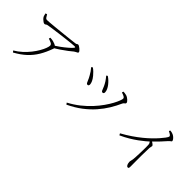

<svg xmlns="http://www.w3.org/2000/svg" viewBox="124 -1709 2703 2703"><g transform="rotate(45 1475.0 -358.0)"><path d="M151 -678 175 -685Q188 -663 200 -644.5Q212 -626 233 -626Q246 -626 285.5 -629Q325 -632 379.5 -637.5Q434 -643 493 -649Q552 -655 606.5 -661Q661 -667 700 -671.5Q739 -676 752 -678Q763 -680 770.5 -686.5Q778 -693 788 -693Q796 -693 809.5 -685Q823 -677 837 -665.5Q851 -654 860.5 -642Q870 -630 870 -622Q870 -613 860.5 -607Q851 -601 838 -595.5Q825 -590 814 -581Q792 -562 750.5 -530Q709 -498 658.5 -464Q608 -430 557 -401L536 -428Q582 -457 630.5 -492.5Q679 -528 718.5 -562Q758 -596 776 -618Q786 -632 783.5 -636Q781 -640 765 -640Q750 -640 709 -636Q668 -632 613 -625.5Q558 -619 499 -611.5Q440 -604 387 -596.5Q334 -589 299 -583Q280 -580 272 -575Q264 -570 259 -566Q254 -562 243 -562Q233 -562 218 -572Q203 -582 188.5 -596Q174 -610 167 -623Q160 -636 157.5 -649.5Q155 -663 151 -678ZM435 -460 441 -484Q464 -483 477.5 -481Q491 -479 502 -476Q525 -470 544 -461.5Q563 -453 574 -441Q582 -433 584 -426.5Q586 -420 581 -405Q545 -303 498 -224Q451 -145 383.5 -82Q316 -19 216 36L198 13Q258 -22 308 -68Q358 -114 397 -163.5Q436 -213 463 -260Q490 -307 504 -344.5Q518 -382 518 -402Q518 -425 493 -437.5Q468 -450 435 -460Z M1374 -663 1393 -676Q1421 -657 1443 -636Q1465 -615 1484 -591Q1504 -566 1517 -537.5Q1530 -509 1530 -485Q1530 -470 1523.5 -463Q1517 -456 1505 -456Q1492 -456 1484.5 -470.5Q1477 -485 1468 -510Q1459 -535 1443 -564Q1434 -582 1423.5 -597.5Q1413 -613 1401 -629Q1389 -645 1374 -663ZM1267 23 1250 -1Q1342 -50 1416.5 -109.5Q1491 -169 1549 -232Q1607 -295 1649.5 -355.5Q1692 -416 1719.5 -467Q1747 -518 1760 -553.5Q1773 -589 1773 -602Q1773 -616 1758 -626.5Q1743 -637 1698 -652L1706 -675Q1718 -674 1735 -672.5Q1752 -671 1768 -666Q1782 -662 1796 -653Q1810 -644 1822 -633.5Q1834 -623 1841.5 -612Q1849 -601 1849 -593Q1849 -582 1842.5 -576.5Q1836 -571 1827 -564Q1818 -557 1811 -541Q1778 -467 1731.5 -390Q1685 -313 1620 -238.5Q1555 -164 1468 -97.5Q1381 -31 1267 23ZM1140 -597 1159 -612Q1183 -596 1206.5 -573Q1230 -550 1246 -530Q1275 -495 1288 -465.5Q1301 -436 1302 -416Q1303 -403 1297.5 -393.5Q1292 -384 1280 -384Q1265 -384 1257 -397.5Q1249 -411 1239.5 -436Q1230 -461 1210 -496Q1195 -524 1177.5 -549.5Q1160 -575 1140 -597Z M2550 -735 2559 -754Q2574 -753 2587.5 -750.5Q2601 -748 2614 -742Q2630 -736 2646 -723Q2662 -710 2673 -695Q2684 -680 2684 -669Q2684 -662 2679 -658Q2674 -654 2664.5 -647.5Q2655 -641 2641 -625Q2612 -592 2571.5 -548Q2531 -504 2475 -450Q2455 -431 2420 -401.5Q2385 -372 2337 -337Q2289 -302 2229 -266Q2169 -230 2100 -199L2086 -225Q2167 -270 2234.5 -316Q2302 -362 2357.5 -407.5Q2413 -453 2456 -495Q2499 -537 2530.5 -573Q2562 -609 2583 -637Q2610 -674 2610 -685Q2610 -696 2598 -706.5Q2586 -717 2550 -735ZM2452 -451 2475 -471Q2497 -457 2515.5 -443Q2534 -429 2534 -418Q2534 -410 2530 -399.5Q2526 -389 2525 -372Q2522 -297 2521.5 -224Q2521 -151 2521.5 -92.5Q2522 -34 2522 -2Q2522 24 2517.5 31Q2513 38 2502 38Q2490 38 2481 25.5Q2472 13 2467.5 -4Q2463 -21 2463 -34Q2463 -48 2467.5 -63Q2472 -78 2475 -103Q2477 -120 2478.5 -150.5Q2480 -181 2481.5 -217Q2483 -253 2483.5 -288.5Q2484 -324 2484 -352Q2484 -380 2483 -393Q2482 -410 2476.5 -421Q2471 -432 2452 -451Z"/></g></svg>

Font: Source Han Serif JP VF
Style: Regular
Weight: 250
Designer: Ryoko NISHIZUKA 西塚涼子 (kana & ideographs); Frank Grießhammer (Latin, Greek & Cyrillic); Wenlong ZHANG 张文龙 (bopomofo); San
Foundry: Adobe
Version: Version 2.001;hotconv 1.1.0;makeotfexe 2.6.0